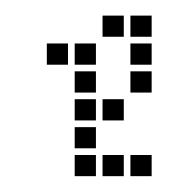

<svg xmlns="http://www.w3.org/2000/svg" viewBox="-20 -230 219 246"><path d="M75.7 -67.1V-40H102.9V-67.1ZM75.7 -102.9V-75.7H102.9V-102.9ZM75.7 -138.6V-111.4H102.9V-138.6ZM75.7 -174.3V-147.1H102.9V-174.3ZM111.4 -210V-182.9H138.6V-210ZM111.4 -31.4V-4.3H138.6V-31.4ZM147.1 -174.3V-147.1H174.3V-174.3ZM147.1 -138.6V-111.4H174.3V-138.6ZM111.4 -102.9V-75.7H138.6V-102.9ZM147.1 -31.4V-4.3H174.3V-31.4ZM75.7 -31.4V-4.3H102.9V-31.4ZM40 -174.3V-147.1H67.1V-174.3ZM147.1 -210V-182.9H174.3V-210Z"/></svg>

Font: Gossip Low Square
Style: Regular
Weight: 400
Width: 3
Designer: Deborah Khodanovich
Version: Version 1.001;Glyphs 3.3.1 (3343)